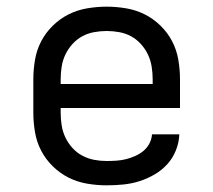

<svg xmlns="http://www.w3.org/2000/svg" viewBox="-20 -548 640 576"><path d="M300 8Q271 8 241.5 3Q212 -2 186 -15Q160 -28 138.5 -49Q117 -70 103.5 -96Q90 -122 85 -151.5Q80 -181 80 -210V-310Q80 -339 85 -368.5Q90 -398 103.5 -424Q117 -450 138.5 -471Q160 -492 186 -505Q212 -518 241.5 -523Q271 -528 300 -528Q329 -528 358.5 -523Q388 -518 414 -505Q440 -492 461.5 -471Q483 -450 496.5 -424Q510 -398 515 -368.5Q520 -339 520 -310V-224H162V-210Q162 -191 165 -172Q168 -153 176 -136Q184 -119 197 -104.5Q210 -90 227 -81Q244 -72 262.5 -68.5Q281 -65 300 -65Q315 -65 329.5 -66Q344 -67 358 -70.5Q372 -74 385.5 -80Q399 -86 410 -95Q421 -104 428 -117Q435 -130 436 -145H518Q517 -120 507.5 -96.5Q498 -73 481.5 -55Q465 -37 443.5 -24.5Q422 -12 398.5 -4.5Q375 3 350 5.5Q325 8 300 8ZM162 -296H438V-310Q438 -329 435 -348Q432 -367 424 -384Q416 -401 403 -415.5Q390 -430 373.5 -439Q357 -448 338 -451.5Q319 -455 300 -455Q281 -455 262 -451.5Q243 -448 226.5 -439Q210 -430 197 -415.5Q184 -401 176 -384Q168 -367 165 -348Q162 -329 162 -310Z"/></svg>

Font: Iosevka Extended
Style: Regular
Weight: 400
Width: 7
Monospace: yes
Designer: Belleve Invis
Foundry: Belleve Invis
Version: Version 32.5.0; ttfautohint (v1.8.4)